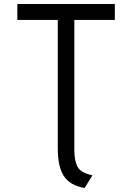

<svg xmlns="http://www.w3.org/2000/svg" viewBox="-20 -720 656 953"><path d="M399.9 213.2Q326.4 200 296.6 153.4Q266.8 106.8 266.8 17V-621.2H66V-700H550V-621.2H349V25.4Q349 80.6 366.1 109.7Q383.2 138.8 438.9 150Z"/></svg>

Font: Overpass Mono Light
Style: Regular
Weight: 300
Monospace: yes
Designer: Delve Withrington, Dave Bailey
Foundry: Delve Fonts LLC
Version: Version 4.000